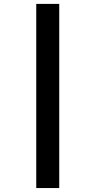

<svg xmlns="http://www.w3.org/2000/svg" viewBox="-20 -762 431 975"><path d="M164.1 192.9V-742.2H280.8V192.9Z"/></svg>

Font: Lorenzo Sans
Style: Bold Italic
Weight: 700
Italic angle: -12°
Foundry: Intel Corporation
Version: Version 1.00; ttfautohint (v1.5)